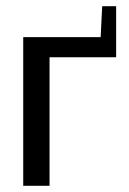

<svg xmlns="http://www.w3.org/2000/svg" viewBox="-20 -600 415 620"><path d="M55 0V-480H305L310 -580H355V-415H140V0Z"/></svg>

Font: Glametrix
Style: Bold
Weight: 700
Designer: gluk
Foundry: gluk
Version: Version 0.40